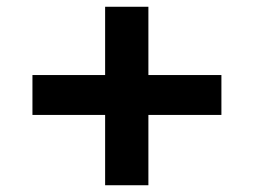

<svg xmlns="http://www.w3.org/2000/svg" viewBox="-20 -568 751 568"><path d="M76 -228V-346H635V-228ZM291 -20V-548H419V-20Z"/></svg>

Font: Lexend Exa SemiBold
Style: Regular
Weight: 600
Designer: Bonnie Shaver-Troup, Thomas Jockin
Foundry: Lexend
Version: Version 1.007